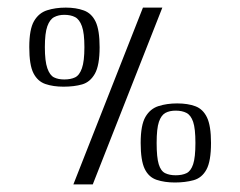

<svg xmlns="http://www.w3.org/2000/svg" viewBox="-20 -480 632 505"><path d="M407 -460 224 5H173L356 -460ZM535 -104Q535 -56 523 -34Q511 -12 489 -6Q467 0 440 0Q413 0 392 -7Q371 -14 360.5 -36Q350 -58 350 -104Q350 -151 362.5 -172.5Q375 -194 397 -201Q419 -208 446 -208Q474 -208 494 -200.5Q514 -193 524.5 -171Q535 -149 535 -104ZM494 -104Q494 -142 488 -159.5Q482 -177 470.5 -183Q459 -189 442 -189Q426 -189 415 -183Q404 -177 398 -159.5Q392 -142 392 -104Q392 -66 397.5 -48Q403 -30 414.5 -24.5Q426 -19 442 -19Q459 -19 470.5 -24.5Q482 -30 488 -48Q494 -66 494 -104ZM242 -356Q242 -308 229.5 -286Q217 -264 196 -258Q175 -252 147 -252Q120 -252 99.5 -259Q79 -266 68 -287.5Q57 -309 57 -356Q57 -403 69.5 -424.5Q82 -446 104 -453Q126 -460 153 -460Q180 -460 200.5 -452.5Q221 -445 231.5 -423Q242 -401 242 -356ZM202 -356Q202 -393 195.5 -411Q189 -429 177.5 -435Q166 -441 149 -441Q134 -441 122.5 -435Q111 -429 104.5 -411Q98 -393 98 -356Q98 -319 104.5 -300.5Q111 -282 122 -276.5Q133 -271 149 -271Q166 -271 177.5 -276.5Q189 -282 195.5 -300.5Q202 -319 202 -356Z"/></svg>

Font: Genos
Style: Regular
Weight: 400
Designer: Robert E. Leuschke
Foundry: Robert E. Leuschke
Version: Version 1.010